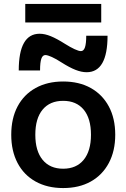

<svg xmlns="http://www.w3.org/2000/svg" viewBox="-20 -943 641 973"><path d="M300 10Q220 10 160.5 -23Q101 -56 69 -117Q37 -178 37 -260Q37 -343 69 -403.5Q101 -464 160.5 -497Q220 -530 300 -530Q381 -530 440 -497Q499 -464 531.5 -403.5Q564 -343 564 -260Q564 -178 531.5 -117Q499 -56 440 -23Q381 10 300 10ZM300 -88Q367 -88 404 -133Q441 -178 441 -260Q441 -343 404 -387.5Q367 -432 300 -432Q233 -432 196 -387.5Q159 -343 159 -260Q159 -178 196 -133Q233 -88 300 -88ZM419 -577Q393 -577 362.5 -589Q332 -601 291 -627Q265 -644 243 -654Q221 -664 210 -664Q196 -664 189.5 -645.5Q183 -627 183 -586H75Q75 -772 181 -772Q207 -772 237.5 -759.5Q268 -747 309 -721Q336 -704 357.5 -694Q379 -684 390 -684Q404 -684 410.5 -703Q417 -722 417 -762H525Q525 -577 419 -577ZM108 -829V-923H493V-829Z"/></svg>

Font: M PLUS 2 SemiBold
Style: Regular
Weight: 600
Designer: Coji Morishita
Foundry: UNDERFOREST DESIGN
Version: Version 1.001